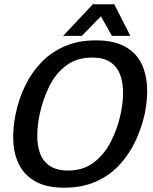

<svg xmlns="http://www.w3.org/2000/svg" viewBox="-20 -864 711 894"><path d="M280 10Q198 10 147 -18Q96 -46 70.5 -94.5Q45 -143 42 -205Q39 -267 53 -334Q67 -402 96.5 -463.5Q126 -525 172 -573Q218 -621 281 -648.5Q344 -676 426 -676Q508 -676 559.5 -648.5Q611 -621 636 -573Q661 -525 664.5 -463.5Q668 -402 654 -334Q639 -267 609.5 -205Q580 -143 534.5 -94.5Q489 -46 425.5 -18Q362 10 280 10ZM297 -70Q368 -70 417 -107.5Q466 -145 496.5 -205Q527 -265 542 -334Q553 -386 553 -433Q553 -480 539 -517Q525 -554 493.5 -575Q462 -596 409 -596Q338 -596 289 -559.5Q240 -523 210 -463Q180 -403 165 -334Q154 -282 153.5 -234.5Q153 -187 166.5 -150Q180 -113 212 -91.5Q244 -70 297 -70ZM274 -697 412 -844H512L587 -697H501L450 -788L361 -697Z"/></svg>

Font: Epunda Sans Medium
Style: Italic
Weight: 500
Italic angle: -12.0243°
Designer: Simon Atzbach
Foundry: typofactur
Version: Version 2.204; ttfautohint (v1.8.4.7-5d5b)